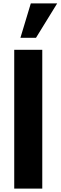

<svg xmlns="http://www.w3.org/2000/svg" viewBox="-20 -1100 353 1120"><path d="M99.1 -879.4 159.7 -1080.1H313.5L189.9 -879.4ZM63 0V-809.6H226.6V0Z"/></svg>

Font: Oswald
Style: DemiBold
Weight: 600
Designer: Vernon Adams
Foundry: Vernon Adams
Version: 3.0; ttfautohint (v0.95) -l 8 -r 50 -G 200 -x 0 -w "G" -W -c